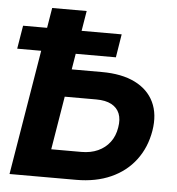

<svg xmlns="http://www.w3.org/2000/svg" viewBox="-52 -777 763 826"><g transform="rotate(5 329.5 -364.0)"><path d="M193.8 -471.7H377.4Q462.9 -471.7 520.3 -443.4Q577.6 -415 602.5 -362.8Q627.4 -310.5 615.7 -239.3Q603.5 -166 562.7 -112.1Q522 -58.1 457 -29.1Q392.1 0 307.1 0H19.5L140.1 -727.5H289.1L189 -121.6H319.3Q359.4 -121.6 390.6 -135.7Q421.9 -149.9 441.9 -176.3Q461.9 -202.6 467.8 -239.7Q474.1 -275.4 464.1 -300.3Q454.1 -325.2 429 -338.6Q403.8 -352.1 363.3 -352.1H174.3ZM5.4 -540 22 -640.6H447.8L431.6 -540Z"/></g></svg>

Font: Inter 16pt
Style: Bold Italic
Weight: 700
Italic angle: -9.3988°
Version: Version 4.001;git-66647c0bb